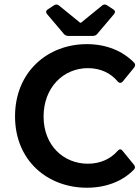

<svg xmlns="http://www.w3.org/2000/svg" viewBox="-20 -836 630 867"><path d="M192.4 -772.5 268.6 -682.6C273.4 -676.8 280.3 -673.8 288.1 -673.8H399.4C407.2 -673.8 414.1 -676.8 418.9 -682.6L495.1 -772.5C502 -781.2 500 -788.1 491.2 -793.9L462.9 -812.5C455.1 -817.4 447.3 -816.4 440.4 -810.5L345.7 -733.4H341.8L247.1 -810.5C240.2 -816.4 232.4 -817.4 224.6 -812.5L196.3 -793.9C187.5 -788.1 185.5 -781.2 192.4 -772.5ZM372.1 11.7C463.9 11.7 537.1 -20.5 585.9 -71.3C590.8 -77.1 590.8 -85 585 -91.8L533.2 -155.3C526.4 -164.1 518.6 -163.1 511.7 -155.3C480.5 -119.1 433.6 -96.7 377 -96.7C266.6 -96.7 176.8 -179.7 176.8 -309.6C176.8 -441.4 266.6 -528.3 377 -528.3C434.6 -528.3 481.4 -504.9 511.7 -467.8C518.6 -460 527.3 -460 534.2 -467.8L585.9 -531.2C591.8 -539.1 591.8 -546.9 585 -553.7C534.2 -605.5 460.9 -636.7 372.1 -636.7C195.3 -636.7 47.9 -511.7 47.9 -310.5C47.9 -110.4 195.3 11.7 372.1 11.7Z"/></svg>

Font: Ed Sans Neue SemiBold
Style: Regular
Weight: 600
Designer: Stephen Hutchings
Version: Version 1.004;PS 001.004;hotconv 1.0.88;makeotf.lib2.5.64775